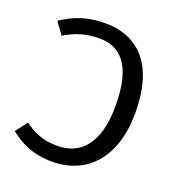

<svg xmlns="http://www.w3.org/2000/svg" viewBox="-130 -806 850 923"><g transform="rotate(20 295.0 -344.5)"><path d="M237 12C414 12 535 -113 535 -346C535 -578 432 -701 253 -701C162 -701 96 -677 31 -633L75 -573C130 -605 179 -623 253 -623C357 -623 434 -553 434 -345C434 -146 351 -68 234 -68C160 -68 111 -92 66 -125L20 -65C69 -26 134 12 237 12Z"/></g></svg>

Font: FiraGO Unicode
Style: Regular
Weight: 400
Designer: bBox Type
Foundry: bBox Type GmbH
Version: Version 1.001;PS 001.001;hotconv 1.0.88;makeotf.lib2.5.64775